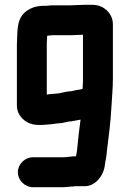

<svg xmlns="http://www.w3.org/2000/svg" viewBox="-20 -733 538 796"><path d="M324 -589V-407C324 -398 324 -388 323 -377C323 -374 323 -369 322 -364L312 -362C309 -361 304 -361 299 -360C287 -358 277 -354 265 -354C252 -353 237 -348 224 -346L180 -342C178 -341 176 -341 174 -341V-550C174 -557 174 -564 175 -571C175 -576 175 -580 176 -585C181 -586 186 -586 190 -586C193 -587 196 -587 199 -587H276C293 -587 305 -589 324 -589ZM242 -81H116C83 -81 54 -52 54 -19C54 14 83 43 116 43H242C257 43 270 40 285 40C288 39 291 39 294 39H331C375 39 410 -4 415 -50C417 -68 422 -83 423 -105C430 -163 439 -228 442 -290C444 -331 448 -365 448 -406V-633C448 -676 411 -713 364 -713H326C305 -713 292 -711 275 -711H199C190 -711 182 -710 174 -709H164C133 -709 111 -702 91 -688C63 -668 55 -642 52 -601C52 -585 50 -566 50 -548V-296C50 -283 53 -270 60 -258C76 -232 103 -215 140 -215C150 -215 160 -215 169 -216L193 -218C200 -219 208 -220 215 -221L237 -223C249 -225 262 -230 276 -230C289 -232 301 -235 314 -237C311 -213 306 -177 304 -155C301 -131 300 -105 295 -85H291C274 -85 259 -81 242 -81Z"/></svg>

Font: Electronic
Style: Thk
Weight: 900
Version: Version 1.011